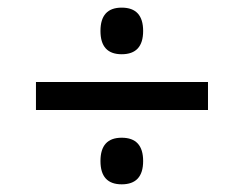

<svg xmlns="http://www.w3.org/2000/svg" viewBox="-20 -604 640 503"><path d="M298.8 -584Q355 -584 355 -522.9Q355 -461.9 298.8 -461.9Q243.2 -461.9 243.2 -522.9Q243.2 -584 298.8 -584ZM74.2 -315.9V-389.2H524.9V-315.9ZM298.8 -243.2Q355 -243.2 355 -182.1Q355 -121.1 298.8 -121.1Q243.2 -121.1 243.2 -182.1Q243.2 -243.2 298.8 -243.2Z"/></svg>

Font: Droid Sans Mono
Style: Regular
Weight: 400
Monospace: yes
Foundry: Ascender Corporation
Version: Version 1.00 build 112